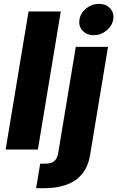

<svg xmlns="http://www.w3.org/2000/svg" viewBox="-20 -788 618 1012"><path d="M300.3 -727.5 179.7 0H9.8L130.4 -727.5ZM379.4 -541H549.3L455.6 24.9Q445.3 89.8 412.6 129.2Q379.9 168.5 328.4 186.3Q276.9 204.1 210.4 204.1H170.4L191.9 74.7H215.3Q250 74.7 265.9 61.3Q281.7 47.9 286.6 19.5ZM474.1 -602.5Q437 -602.5 415 -626.5Q393.1 -650.4 398.9 -685.1Q404.3 -719.7 434.3 -743.7Q464.4 -767.6 501.5 -767.6Q538.6 -767.6 560.5 -743.7Q582.5 -719.7 576.7 -685.1Q570.8 -650.9 541 -626.7Q511.2 -602.5 474.1 -602.5Z"/></svg>

Font: Inter 17pt ExtraBold
Style: Italic
Weight: 800
Italic angle: -9.3988°
Version: Version 4.001;git-66647c0bb